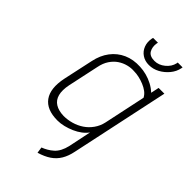

<svg xmlns="http://www.w3.org/2000/svg" viewBox="-265 -747 1037 1037"><g transform="rotate(45 253.0 -229.0)"><path d="M475 -669H438L437 -662Q430 -631 402.5 -608.5Q375 -586 343 -586Q306 -586 293 -608.5Q280 -631 285 -662L287 -669H250L248 -662Q242 -631 252 -605Q262 -579 284.5 -564Q307 -549 337 -549Q369 -549 397.5 -564.5Q426 -580 447 -605.5Q468 -631 474 -662ZM386 64 506 -499H462L452 -452Q433 -470 409 -482.5Q385 -495 360 -501.5Q335 -508 311 -509Q257 -512 214.5 -493Q172 -474 143.5 -436.5Q115 -399 104 -346L67 -175Q48 -84 82.5 -36Q117 12 200 12Q223 12 247.5 6Q272 0 296 -10.5Q320 -21 339 -35.5Q358 -50 370 -67L343 63Q337 89 327 108Q317 127 303 139.5Q289 152 273.5 161Q258 170 242 176L247 211Q288 199 316 180Q344 161 361 132.5Q378 104 386 64ZM442 -404 391 -164Q384 -132 365.5 -106Q347 -80 321.5 -63Q296 -46 266 -37.5Q236 -29 206 -29Q167 -30 142 -45.5Q117 -61 109 -91.5Q101 -122 110 -167L148 -344Q155 -380 171.5 -404.5Q188 -429 209.5 -443.5Q231 -458 256 -464.5Q281 -471 305 -469Q323 -469 343 -464.5Q363 -460 382.5 -452Q402 -444 417.5 -432.5Q433 -421 442 -404Z"/></g></svg>

Font: Advent Pro Light
Style: Italic
Weight: 300
Italic angle: -12°
Version: Version 3.000